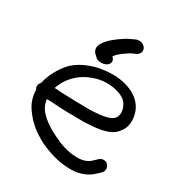

<svg xmlns="http://www.w3.org/2000/svg" viewBox="-170 -806 871 937"><g transform="rotate(30 265.5 -338.0)"><path d="M20 -252C20 -246 22 -240 26 -234C27 -192 40 -159 62 -130C91 -89 132 -54 186 -27V-26C234 -5 292 18 366 18C421 18 463 -4 488 -29L506 -46C512 -52 516 -60 516 -69C516 -85 505 -103 484 -103C475 -103 466 -100 460 -94L442 -77C426 -61 404 -48 366 -48C314 -48 271 -63 233 -82C184 -104 142 -132 116 -165C103 -183 98 -197 94 -221C104 -221 116 -221 130 -220C179 -216 243 -215 301 -215H302C380 -218 445 -224 479 -263C497 -284 509 -305 507 -344C501 -430 432 -478 332 -486C220 -490 136 -449 96 -404C67 -369 42 -327 30 -275C24 -269 20 -260 20 -252ZM267 -431C327 -444 391 -427 416 -404C433 -389 449 -353 439 -325C426 -292 381 -284 299 -281C247 -281 183 -283 134 -285C123 -286 112 -287 100 -287C124 -357 179 -411 267 -431ZM204 -517V-516C210 -511 222 -507 234 -507C255 -507 279 -518 279 -539C279 -549 272 -557 267 -562C268 -564 272 -568 275 -571V-572C283 -583 328 -616 345 -623L366 -632C407 -659 365 -712 318 -687L301 -679C271 -666 222 -630 202 -607C185 -587 160 -555 195 -525Z"/></g></svg>

Font: Stray Cat
Style: ExBdExt
Weight: 800
Version: Version 1.0